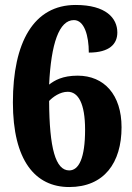

<svg xmlns="http://www.w3.org/2000/svg" viewBox="-20 -744 534 774"><path d="M259 10C400 10 470 -88 470 -231C470 -362 400 -439 293 -439C232 -439 200 -420 178 -403C186 -568 218 -663 278 -663C320 -663 338 -600 338 -532C423 -532 453 -568 453 -613C453 -671 407 -724 285 -724C116 -724 32 -574 32 -331C32 -97 122 10 259 10ZM259 -57C204 -57 179 -146 178 -337C193 -353 222 -374 253 -374C295 -374 323 -328 323 -221C323 -107 298 -57 259 -57Z"/></svg>

Font: Noto Serif Bengali Condensed Black
Style: Regular
Weight: 900
Width: 3
Designer: Juan Bruce, Universal Thirst, Indian Type Foundry and the Monotype Design Team.
Foundry: Monotype Imaging Inc.
Version: Version 2.003